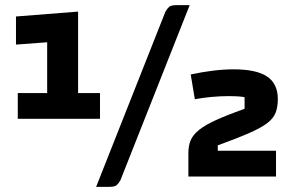

<svg xmlns="http://www.w3.org/2000/svg" viewBox="-20 -685 1156 745"><path d="M49 -224V-324H163V-521L42 -512V-621L283 -640V-324H368V-224ZM447 15Q440 27 432.5 33.5Q425 40 404 40H353L622 -640Q629 -652 636.5 -658.5Q644 -665 665 -665H716ZM711 0V-92Q711 -120 720 -141Q729 -162 752.5 -181Q776 -200 819 -219.5Q862 -239 929 -263V-308Q919 -310 903 -311Q887 -312 864 -312Q836 -312 802 -309Q768 -306 736 -300L720 -396Q761 -405 804 -410.5Q847 -416 886 -416Q975 -416 1016.5 -388Q1058 -360 1058 -301Q1058 -271 1050 -249Q1042 -227 1018.5 -208.5Q995 -190 948.5 -169.5Q902 -149 825 -121V-100H1051V0Z"/></svg>

Font: Changa ExtraBold
Style: Regular
Weight: 800
Designer: Eduardo Rodriguez Tunni
Foundry: Eduardo Rodriguez Tunni
Version: Version 3.002; ttfautohint (v1.8.2)